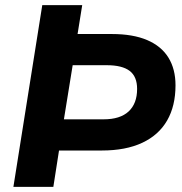

<svg xmlns="http://www.w3.org/2000/svg" viewBox="-20 -725 706 745"><path d="M32 0 144 -705H299L281 -593H414Q496 -593 551 -569.5Q606 -546 633.5 -501.5Q661 -457 661 -394Q661 -314 628.5 -257.5Q596 -201 532 -171Q468 -141 375 -141H209L187 0ZM228 -262H382Q446 -262 479 -292.5Q512 -323 512 -380Q512 -428 483 -450Q454 -472 394 -472H262Z"/></svg>

Font: Nunito Sans 12pt ExtraLight ExtraBold
Style: Italic
Weight: 800
Italic angle: -9°
Version: Version 3.101;gftools[0.9.27]